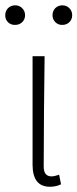

<svg xmlns="http://www.w3.org/2000/svg" viewBox="-31 -692 292 724"><path d="M204.1 -598.1Q188.5 -597.7 177.7 -608.4Q167 -619.1 167 -634.8Q167 -650.4 177.7 -661.6Q188.5 -671.9 204.1 -671.9Q219.7 -671.9 230.5 -661.1Q241.2 -650.4 241.2 -634.8Q241.2 -618.7 230.5 -608.4Q219.7 -598.1 204.1 -598.1ZM25.9 -598.1Q9.8 -597.7 -1 -608.4Q-11.7 -619.1 -11.2 -634.8Q-11.2 -650.4 -0.5 -661.6Q10.7 -671.9 26.4 -671.9Q42 -671.9 52.7 -661.1Q63.5 -650.4 63.5 -634.8Q63.5 -618.7 52.7 -608.4Q42 -598.1 25.9 -598.1ZM157.2 12.2Q92.3 12.2 91.8 -69.8V-480H137.2Q134.3 -270 133.8 -64Q133.8 -26.9 163.1 -26.9Q174.3 -26.9 191.9 -33.2L199.2 2.9Q181.2 12.2 157.2 12.2Z"/></svg>

Font: SourceSansPro-Light
Style: Regular
Weight: 300
Designer: Paul D. Hunt
Foundry: Adobe Systems Incorporated
Version: Version 2.020;PS 2.0;hotconv 1.0.86;makeotf.lib2.5.63406